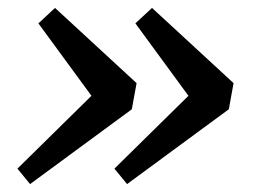

<svg xmlns="http://www.w3.org/2000/svg" viewBox="-20 -507 666 485"><path d="M364 -487 570 -297 558 -231 301 -42 269 -81 456 -265 322 -448ZM119 -487 325 -297 313 -231 56 -42 24 -81 211 -265 77 -448Z"/></svg>

Font: Source Serif 4 SmText
Style: Bold Italic
Weight: 700
Italic angle: -12°
Designer: Frank Grießhammer
Foundry: Adobe
Version: Version 4.005;hotconv 1.1.0;makeotfexe 2.6.0